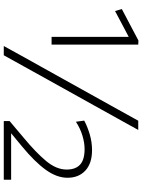

<svg xmlns="http://www.w3.org/2000/svg" viewBox="112 -866 754 1018"><g transform="rotate(90 489.0 -357.0)"><path d="M175.5 -253.5V-662.5Q144 -646 110 -628Q76 -610 38.5 -590L28 -626Q70.5 -648.5 112.5 -670.5Q154 -692 195 -714L216.5 -713V-253.5ZM224 0Q254.5 -55 283.5 -108Q313 -160.5 351 -229L489 -477Q528.5 -548 558.5 -602Q588 -655.5 620 -713H669Q637 -655.5 607.5 -602Q577.5 -548 538 -477L400 -229Q362 -160.5 332.8 -107.8Q303.5 -55 273 0ZM622 0V-31Q644 -49.5 666.2 -68.2Q688.5 -87 711 -106Q790.5 -172 834.8 -225.8Q879 -279.5 879 -333.5Q879 -380.5 853 -404.5Q827 -428.5 770.5 -428.5Q737 -428.5 699.5 -417.2Q662 -406 625.5 -382.5L619.5 -426.5Q651 -443.5 692.2 -455.8Q733.5 -468 776 -468Q846 -468 884.2 -432.8Q922.5 -397.5 922.5 -338Q922.5 -281 880.2 -222.5Q838 -164 755.5 -96L686.5 -39H933V0Z"/></g></svg>

Font: Heraclito ExtraLight
Style: Regular
Weight: 200
Designer: Kostas Bartsokas (font) & Cristiano Sobral (main changes)
Foundry: Kostas Bartsokas (font) & Cristiano Sobral (main changes)
Version: Version 1.00;July 8, 2020;FontCreator 13.0.0.2655 64-bit